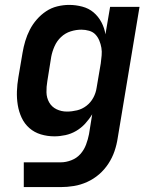

<svg xmlns="http://www.w3.org/2000/svg" viewBox="-20 -548 640 783"><path d="M77 215V114H228Q249 114 271 105.5Q293 97 308 80Q323 63 331 41.5Q339 20 343 -1L356 -82Q344 -62 327.5 -44Q311 -26 290.5 -14Q270 -2 247 3Q224 8 202 8Q173 8 146.5 0Q120 -8 100 -25.5Q80 -43 68.5 -67.5Q57 -92 52.5 -119.5Q48 -147 49 -175.5Q50 -204 55 -233L72 -333Q76 -357 83 -380.5Q90 -404 101.5 -426.5Q113 -449 130 -468.5Q147 -488 168 -502Q189 -516 213.5 -522Q238 -528 262 -528Q289 -528 315.5 -521Q342 -514 361.5 -497.5Q381 -481 393.5 -457.5Q406 -434 410 -408L429 -520H549L460 15Q456 42 447 68.5Q438 95 422 119.5Q406 144 384 163Q362 182 335.5 194Q309 206 281.5 210.5Q254 215 227 215ZM253 -93Q273 -93 294 -98Q315 -103 332.5 -116.5Q350 -130 360.5 -149.5Q371 -169 374 -190L391 -290Q393 -306 394.5 -322Q396 -338 393.5 -353Q391 -368 385 -382.5Q379 -397 369 -407.5Q359 -418 343.5 -422.5Q328 -427 312 -427Q290 -427 268 -420Q246 -413 229 -397Q212 -381 202.5 -359.5Q193 -338 189 -317L173 -217Q169 -194 169.5 -171.5Q170 -149 180.5 -130.5Q191 -112 210.5 -102.5Q230 -93 253 -93Z"/></svg>

Font: Iosevka Extended
Style: Bold Italic
Weight: 700
Width: 7
Italic angle: -9°
Monospace: yes
Designer: Belleve Invis
Foundry: Belleve Invis
Version: Version 32.5.0; ttfautohint (v1.8.4)